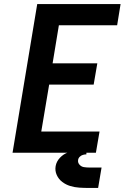

<svg xmlns="http://www.w3.org/2000/svg" viewBox="-20 -755 616 949"><path d="M42 0H454L472 -105H184L223 -337H443L461 -442H240L271 -630H559L576 -735H164ZM465 174 482 73H421Q421 73 421 73Q421 73 421 73H420Q407 73 394.5 71Q382 69 373 59Q364 49 366 36Q367 27 374 20Q381 13 390 10.5Q399 8 407 8V-14Q385 -14 362 -11.5Q339 -9 316.5 -1.5Q294 6 276.5 24.5Q259 43 255 66Q251 89 260.5 110Q270 131 288 144.5Q306 158 327.5 164.5Q349 171 372.5 172.5Q396 174 420 174Z"/></svg>

Font: Iosevka Sparkle
Style: Bold Italic
Weight: 700
Italic angle: -9°
Designer: Belleve Invis
Foundry: Belleve Invis
Version: Version 4.5.0; ttfautohint (v1.8.3)